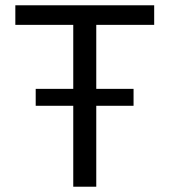

<svg xmlns="http://www.w3.org/2000/svg" viewBox="-20 -706 640 726"><path d="M257 0V-612H38V-686H563V-612H344V0ZM115 -306V-370H485V-306Z"/></svg>

Font: Chivo Mono Light
Style: Regular
Weight: 300
Monospace: yes
Designer: Hector Gatti
Foundry: Omnibus-Type
Version: Version 1.008